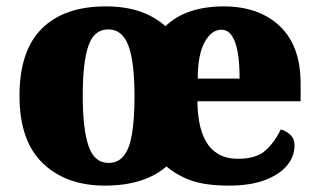

<svg xmlns="http://www.w3.org/2000/svg" viewBox="-20 -571 998 601"><path d="M308 10Q187 10 114 -60Q41 -130 41 -271Q41 -412 111 -481.5Q181 -551 311 -551Q371 -551 417 -535.5Q463 -520 498 -489Q530 -520 576 -535.5Q622 -551 680 -551Q790 -551 855.5 -489.5Q921 -428 921 -309V-254H598Q598 -220 604 -187.5Q610 -155 624 -129.5Q638 -104 663 -89Q688 -74 726 -74Q782 -74 811 -100Q840 -126 859 -166Q878 -160 890 -148Q902 -136 902 -116Q902 -81 878 -52.5Q854 -24 808.5 -7Q763 10 696 10Q626 10 581.5 -5Q537 -20 501 -50Q468 -21 419.5 -5.5Q371 10 308 10ZM320 -61Q350 -61 368 -84Q386 -107 393.5 -153.5Q401 -200 401 -270Q401 -377 382 -428Q363 -479 319 -479Q274 -479 256.5 -427Q239 -375 239 -271Q239 -168 257 -114.5Q275 -61 320 -61ZM730 -325Q730 -377 723.5 -410.5Q717 -444 704.5 -461Q692 -478 673 -478Q642 -478 620.5 -439Q599 -400 599 -325Z"/></svg>

Font: Noto Serif Bengali Black
Style: Regular
Weight: 900
Version: Version 2.003